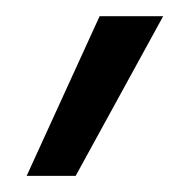

<svg xmlns="http://www.w3.org/2000/svg" viewBox="-20 -714 234 239"><path d="M13.2 -495.1 104 -693.8H183.1L74.2 -495.1Z"/></svg>

Font: CMU Sans Serif
Style: Medium
Weight: 500
Version: Version 0.7.0